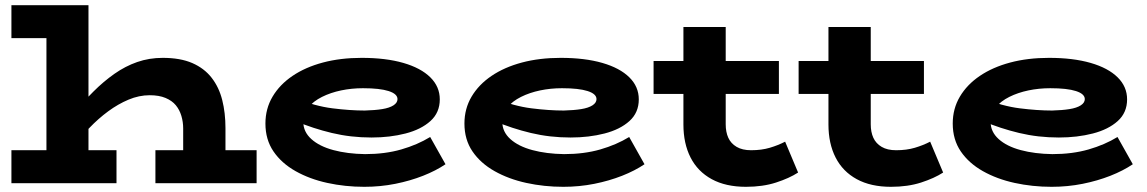

<svg xmlns="http://www.w3.org/2000/svg" viewBox="-20 -706 4421 740"><path d="M686 0V-211Q686 -236 679 -259.5Q672 -283 657.5 -300.5Q643 -318 618 -328.5Q593 -339 557 -339Q516 -339 475.5 -322Q435 -305 397 -277Q359 -249 325 -213.5Q291 -178 263 -141V-268Q301 -314 340 -353Q379 -392 421 -421.5Q463 -451 509 -467Q555 -483 607 -483Q675 -483 721 -463Q767 -443 795.5 -406.5Q824 -370 836.5 -320.5Q849 -271 849 -212V0ZM24 0V-127H429V0ZM579 0V-127H969V0ZM321 -686V0H159V-559H24V-686Z M1384 14Q1310 14 1241.5 -1Q1173 -16 1119 -46.5Q1065 -77 1034 -122.5Q1003 -168 1003 -230Q1003 -287 1030.5 -333.5Q1058 -380 1107.5 -413.5Q1157 -447 1224.5 -465Q1292 -483 1374 -483Q1467 -483 1534.5 -463.5Q1602 -444 1638.5 -408Q1675 -372 1675 -323Q1675 -272 1639 -239.5Q1603 -207 1543 -191.5Q1483 -176 1412 -176Q1332 -176 1259 -193.5Q1186 -211 1120 -239V-327Q1194 -297 1261.5 -288.5Q1329 -280 1386 -280Q1425 -281 1453 -285.5Q1481 -290 1496.5 -300Q1512 -310 1512 -324Q1512 -344 1478 -355Q1444 -366 1379 -366Q1335 -366 1294.5 -357.5Q1254 -349 1221 -332.5Q1188 -316 1168.5 -292Q1149 -268 1149 -236Q1149 -198 1180 -170Q1211 -142 1265 -127.5Q1319 -113 1387 -112Q1464 -112 1526.5 -130Q1589 -148 1638 -178L1697 -73Q1660 -48 1610.5 -28.5Q1561 -9 1503.5 2.5Q1446 14 1384 14Z M2151 14Q2077 14 2008.5 -1Q1940 -16 1886 -46.5Q1832 -77 1801 -122.5Q1770 -168 1770 -230Q1770 -287 1797.5 -333.5Q1825 -380 1874.5 -413.5Q1924 -447 1991.5 -465Q2059 -483 2141 -483Q2234 -483 2301.5 -463.5Q2369 -444 2405.5 -408Q2442 -372 2442 -323Q2442 -272 2406 -239.5Q2370 -207 2310 -191.5Q2250 -176 2179 -176Q2099 -176 2026 -193.5Q1953 -211 1887 -239V-327Q1961 -297 2028.5 -288.5Q2096 -280 2153 -280Q2192 -281 2220 -285.5Q2248 -290 2263.5 -300Q2279 -310 2279 -324Q2279 -344 2245 -355Q2211 -366 2146 -366Q2102 -366 2061.5 -357.5Q2021 -349 1988 -332.5Q1955 -316 1935.5 -292Q1916 -268 1916 -236Q1916 -198 1947 -170Q1978 -142 2032 -127.5Q2086 -113 2154 -112Q2231 -112 2293.5 -130Q2356 -148 2405 -178L2464 -73Q2427 -48 2377.5 -28.5Q2328 -9 2270.5 2.5Q2213 14 2151 14Z M2855 14Q2777 14 2723 -15.5Q2669 -45 2641.5 -99Q2614 -153 2614 -226V-602H2777V-227Q2777 -197 2787 -175Q2797 -153 2819 -140Q2841 -127 2875 -127Q2915 -127 2947 -136.5Q2979 -146 3006 -160L3056 -41Q3022 -19 2971 -2.5Q2920 14 2855 14ZM2499 -344V-471H2982V-344Z M3414 14Q3336 14 3282 -15.5Q3228 -45 3200.5 -99Q3173 -153 3173 -226V-602H3336V-227Q3336 -197 3346 -175Q3356 -153 3378 -140Q3400 -127 3434 -127Q3474 -127 3506 -136.5Q3538 -146 3565 -160L3615 -41Q3581 -19 3530 -2.5Q3479 14 3414 14ZM3058 -344V-471H3541V-344Z M4033 14Q3959 14 3890.5 -1Q3822 -16 3768 -46.5Q3714 -77 3683 -122.5Q3652 -168 3652 -230Q3652 -287 3679.5 -333.5Q3707 -380 3756.5 -413.5Q3806 -447 3873.5 -465Q3941 -483 4023 -483Q4116 -483 4183.5 -463.5Q4251 -444 4287.5 -408Q4324 -372 4324 -323Q4324 -272 4288 -239.5Q4252 -207 4192 -191.5Q4132 -176 4061 -176Q3981 -176 3908 -193.5Q3835 -211 3769 -239V-327Q3843 -297 3910.5 -288.5Q3978 -280 4035 -280Q4074 -281 4102 -285.5Q4130 -290 4145.5 -300Q4161 -310 4161 -324Q4161 -344 4127 -355Q4093 -366 4028 -366Q3984 -366 3943.5 -357.5Q3903 -349 3870 -332.5Q3837 -316 3817.5 -292Q3798 -268 3798 -236Q3798 -198 3829 -170Q3860 -142 3914 -127.5Q3968 -113 4036 -112Q4113 -112 4175.5 -130Q4238 -148 4287 -178L4346 -73Q4309 -48 4259.5 -28.5Q4210 -9 4152.5 2.5Q4095 14 4033 14Z"/></svg>

Font: BioRhyme SemiExpanded ExtraBold
Style: Regular
Weight: 800
Width: 6
Designer: Aoife Mooney
Foundry: Aoife Mooney Type
Version: Version 1.600;gftools[0.9.33]